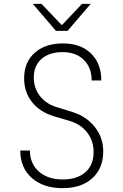

<svg xmlns="http://www.w3.org/2000/svg" viewBox="-20 -965 640 995"><path d="M85 -185H135Q135 -117 181.5 -76Q228 -35 305 -35Q380 -35 422.5 -72.5Q465 -110 465 -177Q465 -235 432 -278Q399 -321 342 -338L258 -363Q186 -385 145.5 -436.5Q105 -488 105 -559Q105 -642 159.5 -691Q214 -740 306 -740Q398 -740 451.5 -688Q505 -636 505 -548H455Q455 -615 414 -655Q373 -695 305 -695Q235 -695 195 -659.5Q155 -624 155 -563Q155 -509 186 -468.5Q217 -428 270 -411L354 -385Q428 -362 471.5 -307Q515 -252 515 -180Q515 -93 458.5 -41.5Q402 10 305 10Q204 10 144.5 -43Q85 -96 85 -185ZM330 -805H270L150 -945H195L299 -836H302L405 -945H450Z"/></svg>

Font: JetBrains Mono Extra Light
Style: Regular
Weight: 200
Monospace: yes
Designer: Philipp Nurullin, Konstantin Bulenkov
Foundry: JetBrains
Version: 2.002